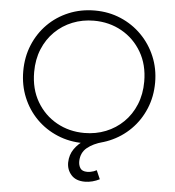

<svg xmlns="http://www.w3.org/2000/svg" viewBox="-61 -771 960 1053"><g transform="rotate(5 419.0 -245.0)"><path d="M445 225Q395.5 225 370 196.2Q344.5 167.5 345 127.5Q346 85 368.5 52.8Q391 20.5 427 -1.5Q463 -23.5 505 -34L525 0Q472.5 14 439.5 41Q406.5 68 405 114.5Q404.5 137.5 415 153.8Q425.5 170 453 170Q463 170 472 168.2Q481 166.5 489.5 163.5Q498 160.5 505 156.5L526 204.5Q507.5 214 486.8 219.5Q466 225 445 225ZM419 15Q342 15 275.8 -12.8Q209.5 -40.5 160.2 -90Q111 -139.5 83.5 -206Q56 -272.5 56 -350Q56 -428 83.5 -494.5Q111 -561 160.2 -610.5Q209.5 -660 275.8 -687.5Q342 -715 419 -715Q495.5 -715 561.5 -687Q627.5 -659 677 -609Q726.5 -559 754.2 -492.8Q782 -426.5 782 -350Q782 -272.5 754.2 -206Q726.5 -139.5 677 -90Q627.5 -40.5 561.5 -12.8Q495.5 15 419 15ZM419 -41Q482 -41 537 -63Q592 -85 633.5 -125.8Q675 -166.5 698.5 -223.5Q722 -280.5 722 -350Q722 -443 681.2 -512.5Q640.5 -582 571.8 -620.5Q503 -659 419 -659Q356 -659 301 -637Q246 -615 204.5 -574.2Q163 -533.5 139.5 -476.8Q116 -420 116 -350Q116 -257 156.8 -187.5Q197.5 -118 266.2 -79.5Q335 -41 419 -41Z"/></g></svg>

Font: Geologica Cursive Thin
Style: Regular
Weight: 250
Designer: Sindre Bremnes, Frode Helland
Foundry: Monokrom Skriftforlag AS
Version: Version 1.010;gftools[0.9.28]